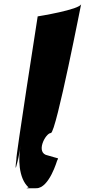

<svg xmlns="http://www.w3.org/2000/svg" viewBox="-20 -980 451 1019"><path d="M180 -893C179 -889 62 -136 67 -136C54 -30 76 -139 77 -143C59 -37 90 -209 90 -209C76 -143 77 -34 132 15C104 21 133 19 173 19C242 19 284 -132 283 -127C290 -146 300 -134 234 -155C165 -167 222 -274 250 -274C278 -274 416 -989 411 -959C406 -929 180 -893 180 -893Z"/></svg>

Font: PlasticEraser
Style: It
Weight: 400
Foundry: Cannot Into Space Fonts
Version: Version 0.43